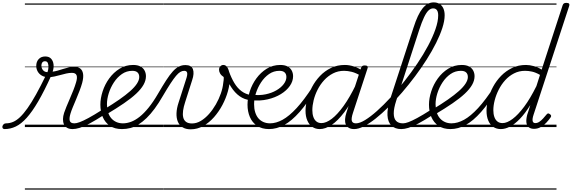

<svg xmlns="http://www.w3.org/2000/svg" viewBox="-208 -1062 4780 1605"><path d="M-170 17Q-181 17 -185.5 9.5Q-190 2 -187.5 -7Q-185 -16 -177.5 -23.5Q-170 -31 -157 -31Q-127 -31 -98.5 -43Q-70 -55 -40.5 -83Q-11 -111 22 -157.5Q55 -204 93.5 -273Q132 -342 178 -437L221 -431Q162 -301 111.5 -214.5Q61 -128 15 -77Q-31 -26 -76 -4.5Q-121 17 -170 17ZM400 17Q371 17 353 6.5Q335 -4 326.5 -23Q318 -42 318.5 -66.5Q319 -91 328 -119Q335 -140 347.5 -170.5Q360 -201 375.5 -236.5Q391 -272 405 -307.5Q419 -343 428 -374Q440 -413 432 -433Q424 -453 393 -453Q370 -453 346 -447.5Q322 -442 297 -435Q272 -428 246.5 -422.5Q221 -417 195 -417Q164 -417 141.5 -430Q119 -443 107 -464.5Q95 -486 95 -511Q95 -546 115.5 -568Q136 -590 170 -590Q202 -590 219 -571.5Q236 -553 239.5 -524Q243 -495 232 -463Q251 -465 273.5 -471.5Q296 -478 319.5 -485.5Q343 -493 366.5 -498.5Q390 -504 411 -504Q444 -504 463 -489Q482 -474 486.5 -444Q491 -414 479 -369Q471 -340 457.5 -304.5Q444 -269 428.5 -232.5Q413 -196 400 -164.5Q387 -133 381 -112Q369 -72 375.5 -51.5Q382 -31 414 -31Q424 -31 427.5 -23.5Q431 -16 429 -7Q427 2 420 9.5Q413 17 400 17ZM189 -459Q196 -478 197 -499Q198 -520 192 -535Q186 -550 168 -550Q153 -550 145.5 -540Q138 -530 138 -514Q138 -491 152 -475Q166 -459 189 -459ZM0 513H568V523H0ZM0 -20H568V0H0ZM0 -505H568V-500H0ZM0 -1033H568V-1023H0Z M399 17Q389 17 384 9.5Q379 2 380.5 -7Q382 -16 390.5 -23.5Q399 -31 414 -31Q431 -31 458.5 -41Q486 -51 531.5 -75.5Q577 -100 646 -144Q655 -149 662 -146Q669 -143 673 -135Q677 -127 675 -118Q673 -109 664 -103Q591 -56 541 -29.5Q491 -3 457.5 7Q424 17 399 17ZM567 513V523ZM567 -20V0ZM567 -505V-500ZM567 -1033V-1023Z M664 -149Q735 -192 789.5 -230Q844 -268 881 -301Q918 -334 937 -363.5Q956 -393 956 -418Q956 -443 941.5 -456.5Q927 -470 898 -470Q850 -470 811 -443Q772 -416 744 -373Q716 -330 701 -282Q686 -234 686 -191Q686 -153 695.5 -123Q705 -93 722.5 -73Q740 -53 764.5 -42Q789 -31 819 -31Q829 -31 833 -23.5Q837 -16 835 -6.5Q833 3 826.5 10Q820 17 811 17Q751 17 711 -10Q671 -37 651 -83.5Q631 -130 631 -187Q631 -240 650 -298.5Q669 -357 705 -406.5Q741 -456 791.5 -487.5Q842 -519 905 -519Q943 -519 966.5 -506Q990 -493 1001 -471.5Q1012 -450 1012 -425Q1012 -389 991.5 -353Q971 -317 930.5 -279Q890 -241 828 -198.5Q766 -156 682 -106ZM568 513H1056V523H568ZM568 -20H1056V0H568ZM568 -505H1056V-500H568ZM568 -1033H1056V-1023H568Z M811 17Q799 17 793.5 10Q788 3 789 -6.5Q790 -16 797.5 -23.5Q805 -31 820 -31Q853 -31 888 -44Q923 -57 959.5 -86Q996 -115 1034.5 -162.5Q1073 -210 1112 -277Q1151 -344 1181 -390.5Q1211 -437 1236.5 -465Q1262 -493 1287 -505.5Q1312 -518 1342 -518Q1352 -518 1354.5 -510.5Q1357 -503 1354 -494Q1351 -485 1345 -477.5Q1339 -470 1332 -470Q1315 -470 1299 -460.5Q1283 -451 1263.5 -428Q1244 -405 1217.5 -364.5Q1191 -324 1154 -261Q1119 -200 1085 -154Q1051 -108 1017.5 -75.5Q984 -43 950.5 -22Q917 -1 882.5 8Q848 17 811 17ZM1055 513H1155V523H1055ZM1055 -20H1155V0H1055ZM1055 -505H1155V-500H1055ZM1055 -1033H1155V-1023H1055Z M1386 19Q1345 19 1318 2Q1291 -15 1278.5 -45Q1266 -75 1267.5 -116Q1269 -157 1285 -205L1348 -401Q1360 -436 1356.5 -453Q1353 -470 1332 -470Q1321 -470 1316.5 -477.5Q1312 -485 1314 -494Q1316 -503 1323.5 -510.5Q1331 -518 1343 -518Q1367 -518 1382.5 -509.5Q1398 -501 1404.5 -484Q1411 -467 1409.5 -443.5Q1408 -420 1398 -391L1339 -206Q1327 -169 1322.5 -137.5Q1318 -106 1323.5 -81.5Q1329 -57 1347 -43.5Q1365 -30 1397 -30Q1435 -30 1471 -51.5Q1507 -73 1539 -109Q1571 -145 1596.5 -189.5Q1622 -234 1638 -280Q1654 -326 1658 -367Q1660 -379 1661.5 -392Q1663 -405 1662 -418Q1642 -431 1632.5 -447Q1623 -463 1623 -479Q1623 -496 1633.5 -507.5Q1644 -519 1660 -519Q1673 -519 1682.5 -510.5Q1692 -502 1699 -486.5Q1706 -471 1709.5 -450Q1713 -429 1713 -405Q1713 -356 1697 -298.5Q1681 -241 1651.5 -185Q1622 -129 1581.5 -83Q1541 -37 1491.5 -9Q1442 19 1386 19ZM1156 513H1773V523H1156ZM1156 -20H1773V0H1156ZM1156 -505H1773V-500H1156ZM1156 -1033H1773V-1023H1156Z M1887 -224Q1836 -229 1795.5 -257.5Q1755 -286 1723 -336Q1691 -386 1666 -455Q1661 -469 1669 -476Q1677 -483 1688.5 -481.5Q1700 -480 1705 -468Q1725 -411 1751 -368Q1777 -325 1811.5 -299.5Q1846 -274 1891 -267Q1900 -266 1904 -258.5Q1908 -251 1907.5 -242.5Q1907 -234 1901.5 -228.5Q1896 -223 1887 -224ZM1773 513H1798V523H1773ZM1773 -20H1798V0H1773ZM1773 -505H1798V-500H1773ZM1773 -1033H1798V-1023H1773Z M1902 -270Q1961 -263 2012 -273.5Q2063 -284 2102.5 -307Q2142 -330 2164 -359.5Q2186 -389 2186 -418Q2186 -443 2171.5 -456.5Q2157 -470 2128 -470Q2080 -470 2041 -443Q2002 -416 1974 -373Q1946 -330 1931 -282Q1916 -234 1916 -191Q1916 -153 1925.5 -123Q1935 -93 1952 -73Q1969 -53 1994 -42Q2019 -31 2050 -31Q2060 -31 2063.5 -23.5Q2067 -16 2065 -6.5Q2063 3 2057 10Q2051 17 2041 17Q1982 17 1941.5 -10Q1901 -37 1881 -83.5Q1861 -130 1861 -187Q1861 -240 1880 -298.5Q1899 -357 1935 -406.5Q1971 -456 2021.5 -487.5Q2072 -519 2135 -519Q2173 -519 2196.5 -506Q2220 -493 2231 -471.5Q2242 -450 2242 -425Q2242 -383 2215 -344Q2188 -305 2140 -275.5Q2092 -246 2029.5 -231.5Q1967 -217 1898 -224ZM1798 513H2286V523H1798ZM1798 -20H2286V0H1798ZM1798 -505H2286V-500H1798ZM1798 -1033H2286V-1023H1798Z M2040 17Q2029 17 2024 10Q2019 3 2020.5 -6.5Q2022 -16 2029.5 -23.5Q2037 -31 2049 -31Q2100 -31 2154.5 -61Q2209 -91 2271.5 -158.5Q2334 -226 2407 -339Q2412 -346 2420.5 -344.5Q2429 -343 2434.5 -336Q2440 -329 2436 -322Q2363 -201 2296.5 -126Q2230 -51 2167.5 -17Q2105 17 2040 17ZM2285 513V523ZM2285 -20V0ZM2285 -505V-500ZM2285 -1033V-1023Z M2465 17Q2429 17 2402.5 -1.5Q2376 -20 2361 -54.5Q2346 -89 2346 -136Q2346 -180 2360 -232Q2374 -284 2400.5 -334.5Q2427 -385 2467 -427Q2507 -469 2559 -494Q2611 -519 2675 -519Q2712 -519 2751.5 -506Q2791 -493 2823 -470L2810 -427Q2767 -453 2732.5 -461.5Q2698 -470 2668 -470Q2618 -470 2576 -448.5Q2534 -427 2501.5 -391.5Q2469 -356 2447 -312.5Q2425 -269 2414 -224.5Q2403 -180 2403 -141Q2403 -109 2411.5 -84.5Q2420 -60 2437 -46.5Q2454 -33 2479 -33Q2518 -33 2565 -68.5Q2612 -104 2664 -176Q2716 -248 2768 -356L2784 -318Q2727 -199 2671 -125Q2615 -51 2563 -17Q2511 17 2465 17ZM2753 17Q2726 17 2708.5 7Q2691 -3 2683 -21.5Q2675 -40 2676.5 -65Q2678 -90 2688 -121L2810 -494Q2814 -506 2821 -510.5Q2828 -515 2841 -515Q2858 -515 2863.5 -508Q2869 -501 2864 -489L2743 -120Q2727 -72 2733 -51.5Q2739 -31 2767 -31Q2777 -31 2781 -23.5Q2785 -16 2783.5 -7Q2782 2 2774.5 9.5Q2767 17 2753 17ZM2286 513H2921V523H2286ZM2286 -20H2921V0H2286ZM2286 -505H2921V-500H2286ZM2286 -1033H2921V-1023H2286Z M2753 17Q2741 17 2737 9.5Q2733 2 2736 -7Q2739 -16 2747.5 -23.5Q2756 -31 2768 -31Q2799 -31 2844 -58.5Q2889 -86 2943.5 -134.5Q2998 -183 3056.5 -246.5Q3115 -310 3172.5 -383Q3230 -456 3281 -531.5Q3332 -607 3371 -680.5Q3410 -754 3432.5 -819Q3455 -884 3455 -934Q3455 -947 3463 -953.5Q3471 -960 3481.5 -960Q3492 -960 3500.5 -953.5Q3509 -947 3509 -934Q3509 -888 3490 -829Q3471 -770 3437.5 -703Q3404 -636 3359 -565Q3314 -494 3261.5 -424Q3209 -354 3153 -289Q3097 -224 3040.5 -168Q2984 -112 2931.5 -70.5Q2879 -29 2833.5 -6Q2788 17 2753 17ZM2921 513V523ZM2921 -20V0ZM2921 -505V-500ZM2921 -1033V-1023Z M3146 17Q3094 17 3064 -12.5Q3034 -42 3031 -98Q3028 -154 3053 -232L3249 -832Q3284 -942 3324.5 -992Q3365 -1042 3417 -1042Q3447 -1042 3467.5 -1028.5Q3488 -1015 3498.5 -991Q3509 -967 3509 -935Q3509 -923 3500.5 -916.5Q3492 -910 3481.5 -910Q3471 -910 3463 -916.5Q3455 -923 3455 -935Q3455 -953 3450.5 -965.5Q3446 -978 3437 -985Q3428 -992 3413 -992Q3392 -992 3373.5 -974Q3355 -956 3336.5 -917Q3318 -878 3297 -814L3104 -220Q3083 -155 3083.5 -113Q3084 -71 3103.5 -51Q3123 -31 3160 -31Q3171 -31 3175.5 -23.5Q3180 -16 3178 -7Q3176 2 3167.5 9.5Q3159 17 3146 17ZM2921 513H3315V523H2921ZM2921 -20H3315V0H2921ZM2921 -505H3315V-500H2921ZM2921 -1033H3315V-1023H2921Z M3147 17Q3137 17 3132 9.5Q3127 2 3128.5 -7Q3130 -16 3138.5 -23.5Q3147 -31 3162 -31Q3179 -31 3206.5 -41Q3234 -51 3279.5 -75.5Q3325 -100 3394 -144Q3403 -149 3410 -146Q3417 -143 3421 -135Q3425 -127 3423 -118Q3421 -109 3412 -103Q3339 -56 3289 -29.5Q3239 -3 3205.5 7Q3172 17 3147 17ZM3315 513V523ZM3315 -20V0ZM3315 -505V-500ZM3315 -1033V-1023Z M3411 -149Q3482 -192 3536.5 -230Q3591 -268 3628 -301Q3665 -334 3684 -363.5Q3703 -393 3703 -418Q3703 -443 3688.5 -456.5Q3674 -470 3645 -470Q3597 -470 3558 -443Q3519 -416 3491 -373Q3463 -330 3448 -282Q3433 -234 3433 -191Q3433 -153 3442.5 -123Q3452 -93 3469.5 -73Q3487 -53 3511.5 -42Q3536 -31 3566 -31Q3576 -31 3580 -23.5Q3584 -16 3582 -6.5Q3580 3 3573.5 10Q3567 17 3558 17Q3498 17 3458 -10Q3418 -37 3398 -83.5Q3378 -130 3378 -187Q3378 -240 3397 -298.5Q3416 -357 3452 -406.5Q3488 -456 3538.5 -487.5Q3589 -519 3652 -519Q3690 -519 3713.5 -506Q3737 -493 3748 -471.5Q3759 -450 3759 -425Q3759 -389 3738.5 -353Q3718 -317 3677.5 -279Q3637 -241 3575 -198.5Q3513 -156 3429 -106ZM3315 513H3803V523H3315ZM3315 -20H3803V0H3315ZM3315 -505H3803V-500H3315ZM3315 -1033H3803V-1023H3315Z M3557 17Q3546 17 3541 10Q3536 3 3537.5 -6.5Q3539 -16 3546.5 -23.5Q3554 -31 3566 -31Q3617 -31 3671.5 -61Q3726 -91 3788.5 -158.5Q3851 -226 3924 -339Q3929 -346 3937.5 -344.5Q3946 -343 3951.5 -336Q3957 -329 3953 -322Q3880 -201 3813.5 -126Q3747 -51 3684.5 -17Q3622 17 3557 17ZM3802 513V523ZM3802 -20V0ZM3802 -505V-500ZM3802 -1033V-1023Z M3979 17Q3942 17 3915 -1.5Q3888 -20 3873.5 -54.5Q3859 -89 3859 -136Q3859 -181 3872.5 -233Q3886 -285 3913.5 -336Q3941 -387 3981 -428Q4021 -469 4073 -494Q4125 -519 4189 -519Q4220 -519 4255.5 -509Q4291 -499 4320 -480L4495 -1017Q4499 -1029 4506 -1033.5Q4513 -1038 4526 -1038Q4544 -1038 4549 -1031Q4554 -1024 4550 -1012L4252 -102Q4241 -69 4244.5 -51Q4248 -33 4267 -33Q4284 -33 4300 -43.5Q4316 -54 4331.5 -71Q4347 -88 4360 -104Q4366 -112 4372.5 -113.5Q4379 -115 4387 -109Q4398 -102 4399 -95Q4400 -88 4395 -81Q4380 -59 4359 -36.5Q4338 -14 4312 0.5Q4286 15 4256 15Q4229 15 4212.5 2Q4196 -11 4192.5 -37Q4189 -63 4199 -102Q4206 -123 4212.5 -143.5Q4219 -164 4225 -184Q4181 -113 4138 -68.5Q4095 -24 4055 -3.5Q4015 17 3979 17ZM3916 -141Q3916 -109 3924.5 -84.5Q3933 -60 3950 -46.5Q3967 -33 3993 -33Q4030 -33 4076.5 -67.5Q4123 -102 4174 -170.5Q4225 -239 4276 -342L4306 -436Q4269 -457 4239 -463.5Q4209 -470 4181 -470Q4131 -470 4089 -448.5Q4047 -427 4015 -391.5Q3983 -356 3961 -312.5Q3939 -269 3927.5 -224.5Q3916 -180 3916 -141ZM3803 513H4444V523H3803ZM3803 -20H4444V0H3803ZM3803 -505H4444V-500H3803ZM3803 -1033H4444V-1023H3803Z"/></svg>

Font: Playwrite IN Guides
Style: Regular
Weight: 400
Designer: Veronika Burian, José Scaglione
Foundry: TypeTogether
Version: Version 1.003